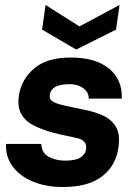

<svg xmlns="http://www.w3.org/2000/svg" viewBox="-20 -739 535 771"><path d="M232 12Q164 12 111.5 -10Q59 -32 30.5 -71Q2 -110 4 -161H146Q147 -124 176.5 -109Q206 -94 240 -94Q283 -94 302.5 -106Q322 -118 325 -137Q329 -158 319.5 -168.5Q310 -179 295 -183Q280 -187 265 -190Q249 -193 225 -198.5Q201 -204 190 -207Q147 -219 114 -236Q81 -253 65 -282Q49 -311 56 -356Q66 -421 117.5 -464.5Q169 -508 264 -508Q364 -508 418 -463.5Q472 -419 469 -343H336Q337 -369 314 -385Q291 -401 262 -401Q221 -401 202 -390Q183 -379 180 -359Q177 -340 191.5 -331.5Q206 -323 231 -317Q241 -315 258 -311Q275 -307 291.5 -304Q308 -301 316 -299Q357 -291 391.5 -276Q426 -261 444.5 -231.5Q463 -202 456 -149Q447 -76 391.5 -32Q336 12 232 12ZM286 -540 149 -620 163 -719 299 -633 460 -719 446 -620Z"/></svg>

Font: Host Grotesk Black
Style: Italic
Weight: 900
Italic angle: -8°
Designer: Doğukan Karapınar based on Poppins by Indian Type Foundry, Jonny Pinhorn
Foundry: Element Type
Version: Version 1.000; ttfautohint (v1.8.4.7-5d5b);gftools[0.9.33]